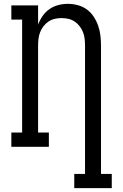

<svg xmlns="http://www.w3.org/2000/svg" viewBox="-20 -763 640 998"><path d="M561 215H366V141H422V-525Q422 -543 420 -561Q418 -579 411.5 -595.5Q405 -612 394 -626.5Q383 -641 368 -651Q353 -661 335.5 -665Q318 -669 300 -669Q282 -669 264.5 -665Q247 -661 232 -651Q217 -641 206 -626.5Q195 -612 188.5 -595.5Q182 -579 180 -561Q178 -543 178 -525V-74H234V0H39V-74H95V-661H39V-735H178V-635Q187 -659 201.5 -680Q216 -701 237 -715.5Q258 -730 282.5 -736.5Q307 -743 333 -743Q359 -743 385 -736Q411 -729 432 -713.5Q453 -698 467.5 -675.5Q482 -653 490.5 -628.5Q499 -604 502 -577.5Q505 -551 505 -525V141H561Z"/></svg>

Font: Iosevka HT Extended
Style: Regular
Weight: 400
Width: 7
Monospace: yes
Designer: Belleve Invis
Foundry: Belleve Invis
Version: Version 32.3.0; ttfautohint (v1.8.4)